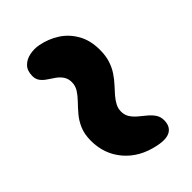

<svg xmlns="http://www.w3.org/2000/svg" viewBox="-23 -627 746 746"><g transform="rotate(45 350.0 -254.5)"><path d="M459 -117Q424 -117 398 -128Q372 -139 352.5 -155.5Q333 -172 316 -188.5Q299 -205 282.5 -215.5Q266 -226 246 -226Q227 -226 213.5 -217Q200 -208 190 -194Q180 -180 171 -166Q162 -152 150 -143Q138 -134 121 -134Q92 -134 76 -149.5Q60 -165 55 -189.5Q50 -214 55 -239Q63 -280 85 -314.5Q107 -349 144.5 -370.5Q182 -392 234 -392Q267 -392 291.5 -384Q316 -376 335.5 -363Q355 -350 370.5 -335.5Q386 -321 400.5 -308.5Q415 -296 430 -288Q445 -280 462 -280Q481 -280 495.5 -289.5Q510 -299 521.5 -313Q533 -327 545 -341.5Q557 -356 571 -365.5Q585 -375 604 -375Q637 -375 650.5 -352.5Q664 -330 654 -284Q638 -207 585.5 -162Q533 -117 459 -117Z"/></g></svg>

Font: Shantell Sans Light
Style: Bold Italic
Weight: 700
Italic angle: -11°
Version: Version 1.011;[c5ecc13dd]